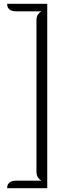

<svg xmlns="http://www.w3.org/2000/svg" viewBox="-20 -827 400 1016"><path d="M173 -721Q173 -738 180 -749Q187 -760 197 -765V-767H66Q41 -767 29 -778Q17 -789 18 -807H230V169H18Q17 151 29 140Q41 129 66 129H197V127Q187 122 180 110.5Q173 99 173 83Z"/></svg>

Font: Diphylleia
Style: Regular
Weight: 400
Designer: Minha Hyung
Foundry: JAMO
Version: Version 1.000; ttfautohint (v1.8.4.7-5d5b);gftools[0.9.28]